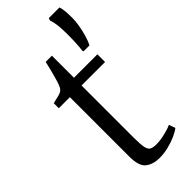

<svg xmlns="http://www.w3.org/2000/svg" viewBox="-268 -852 895 895"><g transform="rotate(-45 180.0 -404.0)"><path d="M186.5 9.5Q143 9.5 116.5 -11.5Q90 -32.5 90 -93.5V-487H17V-520Q24.5 -522 35.5 -524.5Q46.5 -527 57 -529.8Q67.5 -532.5 71.5 -535Q77.5 -538 81.5 -542Q85.5 -546 88.8 -552Q92 -558 95 -566Q99.5 -578 105.8 -600.5Q112 -623 117.8 -646Q123.5 -669 126.5 -683H167.5V-537.5H322V-487H167V-143Q167 -99 171.2 -78.5Q175.5 -58 187 -52Q198.5 -46 220 -46Q245.5 -46 277.8 -53.8Q310 -61.5 325 -69.5L336.5 -38Q323 -27 298.5 -16Q274 -5 244.5 2.2Q215 9.5 186.5 9.5ZM325 -593H286.5L284 -598Q287 -620 288.2 -646Q289.5 -672 289.5 -703Q289.5 -737.5 286.5 -763.2Q283.5 -789 277 -804.5L281 -817H351.5Q356 -803.5 357.8 -785.2Q359.5 -767 359.5 -738Q359.5 -719.5 355.2 -693Q351 -666.5 343.2 -639.5Q335.5 -612.5 325 -593Z"/></g></svg>

Font: Merriweather 60pt Light
Style: Regular
Weight: 300
Version: Version 2.100